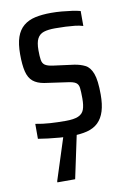

<svg xmlns="http://www.w3.org/2000/svg" viewBox="-82 -568 540 809"><g transform="rotate(-10 188.0 -164.0)"><path d="M187 8Q165 8 139.5 6Q114 4 90 1Q66 -2 48 -5V-69Q63 -66 79 -64Q95 -62 110.5 -61Q126 -60 143 -59.5Q160 -59 177 -59Q212 -59 230.5 -67Q249 -75 255.5 -92.5Q262 -110 262 -140Q262 -170 260 -185.5Q258 -201 247.5 -208Q237 -215 213 -218L115 -232Q85 -237 67.5 -251.5Q50 -266 43 -294.5Q36 -323 36 -369Q36 -413 46 -442Q56 -471 76.5 -488Q97 -505 126.5 -511.5Q156 -518 195 -518Q217 -518 240 -516Q263 -514 284 -511Q305 -508 319 -504V-440Q303 -445 284.5 -447Q266 -449 245 -450Q224 -451 200 -451Q170 -451 151.5 -445Q133 -439 124 -422Q115 -405 115 -372Q115 -346 117.5 -330.5Q120 -315 130.5 -308Q141 -301 162 -298L253 -286Q279 -282 299 -272Q319 -262 330 -233Q341 -204 341 -143Q341 -101 332 -72Q323 -43 304.5 -25Q286 -7 257 0.5Q228 8 187 8ZM97 190V185L159 -8H214V-3L173 190Z"/></g></svg>

Font: Saira Condensed Medium
Style: Regular
Weight: 500
Width: 3
Designer: Hector Gatti with collaboration of the Omnibus-Type team
Foundry: Omnibus-Type
Version: Version 1.101